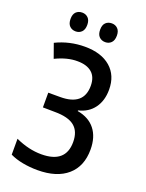

<svg xmlns="http://www.w3.org/2000/svg" viewBox="-167 -978 809 1067"><g transform="rotate(20 238.0 -444.0)"><path d="M193 10Q148 10 105.5 2Q63 -6 30 -22V-116Q108 -80 183 -80Q327 -80 327 -204Q327 -267 290 -297Q253 -327 174 -327L103 -328V-415H174Q312 -415 312 -531Q312 -583 282 -609Q252 -635 197 -635Q137 -636 67 -602L37 -686Q117 -725 208 -725Q305 -725 360 -677.5Q415 -630 415 -546Q415 -481 383 -437Q351 -393 292 -379V-375Q360 -363 396 -317.5Q432 -272 432 -198Q432 -99 369.5 -44.5Q307 10 193 10ZM79 -843Q79 -871 93 -884.5Q107 -898 129 -898Q150 -898 164 -884Q178 -870 178 -843Q178 -815 164 -801Q150 -787 129 -787Q107 -787 93 -801Q79 -815 79 -843ZM254 -843Q254 -871 268 -884.5Q282 -898 304 -898Q325 -898 339 -884Q353 -870 353 -843Q353 -815 339 -801Q325 -787 304 -787Q282 -787 268 -801Q254 -815 254 -843Z"/></g></svg>

Font: Noto Sans Condensed Medium
Style: Regular
Weight: 500
Width: 3
Designer: Monotype Design Team
Foundry: Monotype Imaging Inc.
Version: Version 2.013; ttfautohint (v1.8.4.7-5d5b)